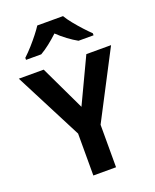

<svg xmlns="http://www.w3.org/2000/svg" viewBox="-184 -1145 1008 1248"><g transform="rotate(-20 319.5 -520.5)"><path d="M240 0V-290L0 -757H172L320 -446L467 -757H638L397 -294V0ZM86 -856V-870Q115 -897 142.5 -928Q170 -959 193.5 -989Q217 -1019 231 -1041H409Q425 -1014 450.5 -982.5Q476 -951 503.5 -921Q531 -891 553 -870V-856H449Q418 -873 383 -899Q348 -925 318 -954Q287 -925 254 -899Q221 -873 191 -856Z"/></g></svg>

Font: Menbere
Style: Regular
Weight: 400
Designer: Aleme Tadesse
Foundry: Sorkin Type Co
Version: Version 1.000